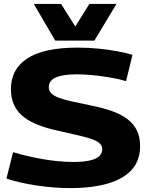

<svg xmlns="http://www.w3.org/2000/svg" viewBox="-20 -954 759 984"><path d="M659 -673 626 -538Q605 -545 575 -551Q545 -557 511 -562Q477 -567 441.5 -570Q406 -573 373 -573Q302 -573 266 -557Q230 -541 230 -508Q230 -489 242.5 -476Q255 -463 281.5 -453Q308 -443 349 -434Q390 -425 448 -413Q509 -401 556 -384Q603 -367 634.5 -342.5Q666 -318 682 -284.5Q698 -251 698 -205Q698 -133 656.5 -85.5Q615 -38 534.5 -14Q454 10 338 10Q297 10 253.5 6.5Q210 3 167 -3.5Q124 -10 84.5 -19Q45 -28 13 -39L47 -174Q80 -164 118 -155Q156 -146 196 -139Q236 -132 276.5 -128Q317 -124 354 -124Q407 -124 440 -131.5Q473 -139 488.5 -153.5Q504 -168 504 -190Q504 -209 487.5 -222Q471 -235 439 -245Q407 -255 358.5 -265.5Q310 -276 247 -291Q197 -304 157.5 -321.5Q118 -339 91 -363.5Q64 -388 50 -421Q36 -454 36 -497Q36 -547 56 -586Q76 -625 117.5 -653Q159 -681 224 -695.5Q289 -710 377 -710Q435 -710 488 -704.5Q541 -699 585.5 -690.5Q630 -682 659 -673ZM577 -934 464 -746H263L153 -934H293L366 -818L438 -934Z"/></svg>

Font: Georama SemiExpanded
Style: Bold
Weight: 700
Width: 6
Designer: Jean-Baptiste Levee
Foundry: Production Type
Version: Version 1.001